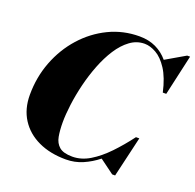

<svg xmlns="http://www.w3.org/2000/svg" viewBox="-133 -900 1068 1049"><g transform="rotate(20 401.0 -375.0)"><path d="M355 10Q263.5 10 194.8 -22.2Q126 -54.5 88 -114Q50 -173.5 50 -255Q50 -357.5 85 -448.8Q120 -540 182.5 -610Q245 -680 327.5 -720Q410 -760 505 -760Q559 -760 600.8 -740Q642.5 -720 672 -684.5L784.5 -750H801.5L748.5 -514.5H728.5Q710 -596.5 679 -644Q648 -691.5 612.5 -711.5Q577 -731.5 545 -731.5Q499 -731.5 460.8 -703.2Q422.5 -675 392 -627.8Q361.5 -580.5 338.5 -521.5Q315.5 -462.5 300.2 -399.8Q285 -337 277.5 -278.8Q270 -220.5 270 -175Q270 -129 276.5 -93.2Q283 -57.5 307 -37Q331 -16.5 383 -16.5Q435 -16.5 484.5 -46.5Q534 -76.5 581.5 -126Q629 -175.5 674 -235.5H693.5L638.5 0H621.5L538 -61.5Q498 -29.5 452.2 -9.8Q406.5 10 355 10Z"/></g></svg>

Font: Bodoni* 11pt Fatface
Style: Italic
Weight: 900
Italic angle: -13°
Version: Version 2.3